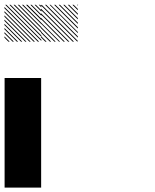

<svg xmlns="http://www.w3.org/2000/svg" viewBox="-21 -856 708 876"><path d="M334.2 -830 330 -834.2H334.2ZM334.2 -809.2 309.2 -834.2H315L334.2 -815ZM334.2 -788.3 288.3 -834.2H294.2L334.2 -794.2ZM334.2 -767.5 267.5 -834.2H273.3L334.2 -773.3ZM334.2 -746.7 246.7 -834.2H252.5L334.2 -752.5ZM334.2 -725.8 225.8 -834.2H231.7L334.2 -731.7ZM334.2 -705 205 -834.2H210L334.2 -710ZM334.2 -684.2 184.2 -834.2H190L334.2 -690ZM331.7 -665.8 165.8 -831.7 169.2 -834.2 334.2 -669.2ZM310.8 -665.8 165.8 -810.8V-816.7L316.7 -665.8ZM290 -665.8 165.8 -790V-795.8L295.8 -665.8ZM269.2 -665.8 165.8 -769.2V-775L275 -665.8ZM248.3 -665.8 165.8 -748.3V-753.3L253.3 -665.8ZM227.5 -665.8 165.8 -727.5V-733.3L233.3 -665.8ZM206.7 -665.8 165.8 -706.7V-712.5L212.5 -665.8ZM185.8 -665.8 165.8 -685.8V-691.7L191.7 -665.8ZM334.2 -834.2H335.8L334.2 -835.8ZM167.5 -822.5 155.8 -834.2H161.7L167.5 -828.3ZM167.5 -803.3 136.7 -834.2H142.5L167.5 -809.2ZM167.5 -784.2 117.5 -834.2H123.3L167.5 -790ZM167.5 -764.2 97.5 -834.2H104.2L167.5 -770.8ZM167.5 -745.8 79.2 -834.2H85L167.5 -751.7ZM167.5 -726.7 60 -834.2H65.8L167.5 -732.5ZM167.5 -707.5 40.8 -834.2H46.7L167.5 -713.3ZM167.5 -688.3 21.7 -834.2H27.5L167.5 -694.2ZM167.5 -669.2 2.5 -834.2H8.3L167.5 -675ZM151.7 -665.8 -0.8 -818.3V-824.2L157.5 -665.8ZM132.5 -665.8 -0.8 -799.2V-805L138.3 -665.8ZM113.3 -665.8 -0.8 -780V-785.8L119.2 -665.8ZM94.2 -665.8 -0.8 -760.8V-766.7L100 -665.8ZM75 -665.8 -0.8 -741.7V-747.5L80.8 -665.8ZM55.8 -665.8 -0.8 -722.5V-728.3L61.7 -665.8ZM36.7 -665.8 -0.8 -703.3V-709.2L42.5 -665.8ZM17.5 -665.8 -0.8 -684.2V-690L23.3 -665.8ZM0 -166.7H166.7V0H0ZM0 -333.3H166.7V0H0ZM0 -500H166.7V-166.7H0Z"/></svg>

Font: 0xA000-Pixelated-Mono
Style: Pixelated-Mono
Weight: 400
Version: Version 0.1